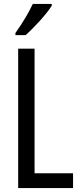

<svg xmlns="http://www.w3.org/2000/svg" viewBox="-20 -963 411 983"><path d="M245 -934V-943H148C127 -898 97 -848 59 -794V-783H111C152 -819 220 -892 245 -934ZM73 0H354V-76H157V-714H73Z"/></svg>

Font: Noto Sans Arabic UI XCn
Style: Regular
Weight: 400
Width: 2
Designer: Monotype Design Team, Nadine Chahine and Nizar Qandah
Foundry: Monotype Imaging Inc.
Version: Version 2.010